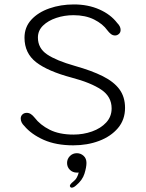

<svg xmlns="http://www.w3.org/2000/svg" viewBox="-20 -645 659 866"><path d="M310.5 10.5Q233 10.5 177.2 -14.2Q121.5 -39 89.5 -77Q73.5 -92.5 73.5 -110.5Q73.5 -121.5 81.2 -128.8Q89 -136 100.5 -136Q111 -136 119.5 -130.2Q128 -124.5 136 -114.5Q161 -81.5 204.2 -59.8Q247.5 -38 311.5 -38Q355.5 -38 395 -52Q434.5 -66 459 -92.5Q483.5 -119 483.5 -156Q483.5 -209 436.8 -240.5Q390 -272 303 -295Q196 -323.5 143.2 -364.2Q90.5 -405 90.5 -475Q90.5 -522.5 121.2 -556Q152 -589.5 202.8 -607.2Q253.5 -625 313.5 -625Q377 -625 428 -602.5Q479 -580 508.5 -541.5Q516 -534 520 -526.2Q524 -518.5 524 -510Q524 -498.5 516.2 -491.8Q508.5 -485 499 -485Q488.5 -485 480 -491.8Q471.5 -498.5 464.5 -508Q444 -537 404.8 -556.8Q365.5 -576.5 311.5 -576.5Q270.5 -576.5 233.8 -564.2Q197 -552 174 -529.5Q151 -507 151 -475.5Q151 -427.5 192.5 -399.5Q234 -371.5 317 -348Q393.5 -326.5 443.8 -301.2Q494 -276 519 -241.8Q544 -207.5 544 -158.5Q544 -105 512 -67.2Q480 -29.5 427 -9.5Q374 10.5 310.5 10.5ZM326.5 46Q344 46 357 57.8Q370 69.5 370 90Q370 109 361 138.2Q352 167.5 323 191.5Q317.5 196.5 312.5 199Q307.5 201.5 303.5 201.5Q299.5 201.5 297.2 198.5Q295 195.5 295 194Q295 190 299 185Q303 180 310 174.5Q320.5 166.5 326.5 155.5Q332.5 144.5 335 133Q333.5 133.5 330.8 133.5Q328 133.5 326.5 133.5Q308 133.5 295.2 121Q282.5 108.5 282.5 90Q282.5 72 295.2 59Q308 46 326.5 46Z"/></svg>

Font: Sono Monospace Light
Style: Regular
Weight: 300
Version: Version 2.112